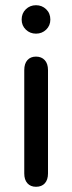

<svg xmlns="http://www.w3.org/2000/svg" viewBox="-20 -710 276 736"><path d="M73 -45V-441Q73 -466 85 -479.5Q97 -493 118 -493Q139 -493 151.5 -479.5Q164 -466 164 -441V-45Q164 -21 152 -7.5Q140 6 118 6Q97 6 85 -7.5Q73 -21 73 -45ZM63 -635Q63 -659 79 -674.5Q95 -690 118 -690Q141 -690 157 -674.5Q173 -659 173 -635Q173 -612 157 -596.5Q141 -581 118 -581Q95 -581 79 -596.5Q63 -612 63 -635Z"/></svg>

Font: SN Pro
Style: Regular
Weight: 400
Designer: Tobias Whetton
Foundry: Supernotes
Version: Version 1.003